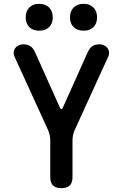

<svg xmlns="http://www.w3.org/2000/svg" viewBox="-20 -971 640 1001"><path d="M416 -811Q383 -811 364 -829.5Q345 -848 345 -880Q345 -913 364 -932Q383 -951 416 -951Q448 -951 467 -932Q486 -913 486 -880Q486 -848 467 -829.5Q448 -811 416 -811ZM184 -811Q152 -811 133 -829.5Q114 -848 114 -880Q114 -913 133 -932Q152 -951 184 -951Q217 -951 236 -932Q255 -913 255 -880Q255 -848 236 -829.5Q217 -811 184 -811ZM300 10Q271 10 256.5 -4Q242 -18 242 -48V-240Q242 -254 239 -267Q236 -280 231 -292L56 -675Q50 -689 51.5 -700.5Q53 -712 60 -721Q67 -730 78 -735Q89 -740 101 -740Q123 -740 138 -730.5Q153 -721 164 -696L290 -415Q295 -402 300 -402Q305 -402 310 -415L436 -696Q447 -721 462 -730.5Q477 -740 499 -740Q511 -740 522 -735Q533 -730 540 -721Q547 -712 548.5 -700.5Q550 -689 544 -675L369 -292Q364 -280 361 -267Q358 -254 358 -240V-48Q358 -18 343.5 -4Q329 10 300 10Z"/></svg>

Font: Maple Mono SemiBold
Style: Regular
Weight: 600
Monospace: yes
Designer: subframe7536
Version: Version 7.000